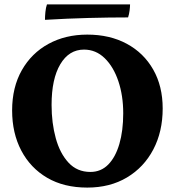

<svg xmlns="http://www.w3.org/2000/svg" viewBox="-20 -842 793 871"><path d="M376 9Q270 9 194 -35.5Q118 -80 76.5 -159Q35 -238 35 -341Q35 -446 79 -523.5Q123 -601 200 -643Q277 -685 376 -685Q478 -685 555 -643.5Q632 -602 675 -526.5Q718 -451 718 -350Q718 -245 675.5 -164Q633 -83 556 -37Q479 9 376 9ZM390 -62Q438 -62 471 -95.5Q504 -129 521.5 -189Q539 -249 539 -328Q539 -408 517 -473.5Q495 -539 455 -578Q415 -617 361 -617Q293 -617 253.5 -550.5Q214 -484 214 -366Q214 -284 233 -215Q252 -146 291 -104Q330 -62 390 -62ZM570 -822Q570 -812 568 -795Q566 -778 561 -763Q477 -763 381 -760.5Q285 -758 184 -752Q184 -768 186 -788Q188 -808 193 -822Z"/></svg>

Font: Vollkorn ExtraBold
Style: Regular
Weight: 800
Designer: Friedrich Althausen
Foundry: Friedrich Althausen
Version: Version 5.000; ttfautohint (v1.8.3)